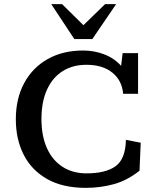

<svg xmlns="http://www.w3.org/2000/svg" viewBox="-20 -886 735 918"><path d="M389.6 12.2Q280.3 12.2 205.8 -29.8Q131.3 -71.8 93.5 -145.8Q55.7 -219.7 55.7 -315.9Q55.7 -414.6 95.5 -488.5Q135.3 -562.5 207.8 -603.5Q280.3 -644.5 377.9 -644.5Q429.7 -644.5 477.5 -626.5Q525.4 -608.4 559.1 -571.3L566.4 -631.8H640.1V-437.5H568.8Q563.5 -501 517.3 -538.6Q471.2 -576.2 393.1 -576.2Q327.1 -576.2 278.8 -545.4Q230.5 -514.6 204.3 -456.5Q178.2 -398.4 178.2 -317.4Q178.2 -236.3 204.3 -178Q230.5 -119.6 279.1 -88.4Q327.6 -57.1 393.6 -57.1Q485.8 -57.1 533 -91.6Q580.1 -126 582 -217.3L652.8 -203.6L647 -69.8Q588.9 -23.4 524.7 -5.6Q460.4 12.2 389.6 12.2ZM335.4 -699.2 225.1 -866.2H276.9L378.9 -765.6L482.4 -866.2H535.2L421.4 -699.2Z"/></svg>

Font: Kameron Medium
Style: Regular
Weight: 500
Designer: Vernon Adams
Foundry: Vernon Adams
Version: Version 1.100